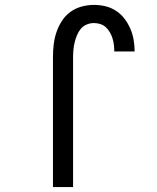

<svg xmlns="http://www.w3.org/2000/svg" viewBox="-20 -763 640 783"><path d="M196 0V-530Q196 -556 199 -581.5Q202 -607 210 -631Q218 -655 232 -677Q246 -699 266.5 -714Q287 -729 312 -736Q337 -743 363 -743Q387 -743 410 -737.5Q433 -732 453 -719Q473 -706 487.5 -687Q502 -668 511.5 -646Q521 -624 525 -600.5Q529 -577 529 -553H446Q446 -566 444.5 -579.5Q443 -593 439 -606Q435 -619 428.5 -630.5Q422 -642 412 -651.5Q402 -661 389 -665Q376 -669 363 -669Q348 -669 333.5 -663Q319 -657 309.5 -645.5Q300 -634 294 -619.5Q288 -605 284.5 -590.5Q281 -576 279.5 -560.5Q278 -545 278 -530V0Z"/></svg>

Font: Nova
Style: Regular
Weight: 400
Monospace: yes
Designer: Belleve Invis
Foundry: Belleve Invis
Version: Version 24.1.4; ttfautohint (v1.8.4)